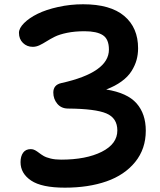

<svg xmlns="http://www.w3.org/2000/svg" viewBox="-20 -825 740 890"><path d="M280.8 44.9Q173.3 44.9 124.3 12Q75.2 -21 75.2 -73.2Q75.2 -100.6 87.2 -117.2Q99.1 -133.8 123 -133.8Q133.3 -133.8 142.6 -128.7Q151.9 -123.5 160.9 -116.5Q169.9 -109.4 181.9 -102.3Q193.8 -95.2 214.8 -90.1Q235.8 -85 263.2 -85Q378.9 -85 451.4 -121.3Q523.9 -157.7 523.9 -220.2Q523.9 -277.8 472.9 -299.3Q421.9 -320.8 295.9 -321.8Q264.2 -321.8 245.6 -344Q227.1 -366.2 227.1 -396Q227.1 -431.6 264.2 -439.9Q484.9 -488.8 484.9 -595.2Q484.9 -643.6 456.8 -661.9Q428.7 -680.2 372.1 -680.2Q327.1 -680.2 291.3 -672.9Q255.4 -665.5 233.9 -654.8Q212.4 -644 195.6 -633.3Q178.7 -622.6 163.1 -615.2Q147.5 -607.9 131.8 -607.9Q105 -607.9 86.4 -626Q67.9 -644 67.9 -672.9Q67.9 -694.3 91.6 -718Q115.2 -741.7 154.3 -761Q193.4 -780.3 249.5 -792.7Q305.7 -805.2 365.2 -805.2Q491.7 -805.2 555.9 -751Q620.1 -696.8 620.1 -601.1Q620.1 -572.8 613 -547.1Q606 -521.5 589.8 -495.6Q573.7 -469.7 543.7 -447.8Q513.7 -425.8 472.2 -410.2Q570.3 -394.5 613 -345.9Q655.8 -297.4 655.8 -219.2Q655.8 -134.8 606.7 -74.2Q557.6 -13.7 473.9 15.6Q390.1 44.9 280.8 44.9Z"/></svg>

Font: Shantell Sans Irregular Bouncy
Style: Regular
Weight: 600
Designer: Stephen Nixon, Anya Danilova, Shantell Martin
Foundry: Arrow Type
Version: Version 1.006;[9816181b4]